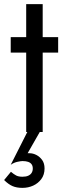

<svg xmlns="http://www.w3.org/2000/svg" viewBox="-47 -640 307 931"><path d="M151 -9 87 103H96Q113 103 129.5 111.5Q146 120 157.5 136Q169 152 169 177Q169 207 153.5 228Q138 249 114 260Q90 271 62 271Q34 271 14 262.5Q-6 254 -27 233L6 193Q20 205 31.5 211Q43 217 62 217Q79 217 90 212Q101 207 106.5 198Q112 189 112 177Q112 165 106.5 157Q101 149 90 145Q79 141 62 141Q55 141 38 144.5Q21 148 5 159L90 -9ZM235 -460V-385H160V0H80V-385H5V-460H80V-620H160V-460Z"/></svg>

Font: Venryn Sans
Style: Regular
Weight: 400
Designer: Owen Earl, indestructible type* (font) & Cristiano Sobral (main changes)
Version: Version 3.600; ttfautohint (v1.8.3)